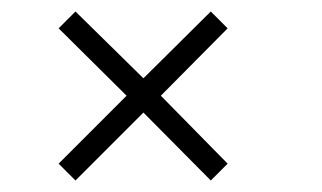

<svg xmlns="http://www.w3.org/2000/svg" viewBox="-20 -521 561 334"><path d="M346.7 -501 376 -471.7 259.8 -354.5 376 -236.3 346.7 -207 229.5 -325.2 111.3 -207 82 -236.3 200.2 -354.5 82 -471.7 111.3 -501 229.5 -384.8Z"/></svg>

Font: wanta
Style: Medium
Weight: 500
Version: Version 0.91